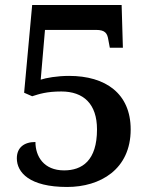

<svg xmlns="http://www.w3.org/2000/svg" viewBox="-20 -734 603 764"><path d="M247 10C379 10 500 -60 500 -219C500 -362 400 -432 255 -432C207 -432 163 -424 142 -417L159 -615H362C398 -615 407 -602 411 -576L417 -544H469L464 -714H108L76 -365L108 -351C136 -360 166 -370 224 -370C312 -370 366 -321 366 -219C366 -95 307 -56 235 -56C154 -56 121 -112 121 -169C75 -169 47 -146 47 -104C47 -48 97 10 247 10Z"/></svg>

Font: Noto Serif Ethiopic SemiBold
Style: Regular
Weight: 600
Designer: Monotype Design Team
Foundry: Monotype Imaging Inc.
Version: Version 2.102